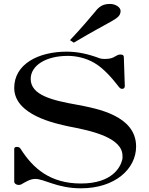

<svg xmlns="http://www.w3.org/2000/svg" viewBox="-20 -960 770 992"><path d="M398 12.9C574.3 12.9 683.2 -87.1 683.2 -203C683.2 -362.4 483.2 -399 378.2 -418.8C249.5 -441.6 138.6 -468.3 138.6 -552.5C138.6 -620.8 215.8 -671.3 330.7 -671.3C371.3 -671.3 421.8 -661.4 466.3 -635.6C513.9 -608.9 560.4 -554.5 588.1 -518.8C599 -504 603 -501 610.9 -501C620.8 -501 624.8 -505.9 624.8 -516.8L619.8 -664.4C619.8 -674.3 614.9 -678.2 602 -678.2C591.1 -678.2 587.1 -675.2 574.3 -668.3C566.3 -662.4 549.5 -655.4 524.8 -655.4C517.8 -655.4 506.9 -655.4 496 -658.4C438.6 -680.2 383.2 -693.1 324.8 -693.1C176.2 -693.1 53.5 -627.7 53.5 -505.9C53.5 -365.3 266.3 -321.8 334.7 -306.9C455.4 -284.2 612.9 -248.5 612.9 -154.5C612.9 -148.5 613.9 -140.6 610.9 -132.7C603 -101 564.4 -11.9 398 -11.9C239.6 -11.9 150.5 -90.1 87.1 -190.1C83.2 -197 77.2 -201 67.3 -201C57.4 -201 53.5 -197 53.5 -190.1V-21.8C53.5 -8.9 72.3 0 89.1 -6.9C111.9 -19.8 135.6 -35.6 162.4 -35.6C208.9 -35.6 275.2 12.9 398 12.9ZM361.4 -739.6C466.3 -802 515.8 -826.7 555.4 -849.5C588.1 -868.3 603 -879.2 603 -904C603 -920.8 579.2 -939.6 548.5 -939.6C515.8 -939.6 494.1 -929.7 470.3 -898C440.6 -863.4 408.9 -823.8 341.6 -752.5Z"/></svg>

Font: Biblismive
Style: Regular
Weight: 400
Designer: Susan Drake
Foundry: Susan Drake
Version: Version 1.0; ttfautohint (v1.8.4.7-5d5b)